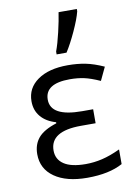

<svg xmlns="http://www.w3.org/2000/svg" viewBox="-90 -864 656 932"><g transform="rotate(-10 237.5 -398.0)"><path d="M349.1 -313V-244.1H276.9Q125 -244.1 125 -148.9Q125 -105 160.9 -81.1Q196.8 -57.1 268.1 -57.1Q309.1 -57.1 349.6 -66.7Q390.1 -76.2 439 -99.1V-26.9Q372.1 9.8 264.2 9.8Q161.6 9.8 102.8 -31.5Q43.9 -72.8 43.9 -145Q43.9 -192.9 70.8 -224.9Q97.7 -256.8 161.1 -276.9V-282.2Q113.3 -295.9 87.2 -326.9Q61 -357.9 61 -402.8Q61 -467.8 115.7 -506.3Q170.4 -544.9 264.2 -544.9Q311.5 -544.9 351.8 -536.9Q392.1 -528.8 440.9 -506.8L410.2 -441.9Q364.3 -462.4 332.5 -469.2Q300.8 -476.1 262.2 -476.1Q140.1 -476.1 140.1 -397Q140.1 -313 294.9 -313ZM220.7 -620.1Q233.9 -655.3 246.8 -710.7Q259.8 -766.1 265.6 -806.2H355.5V-794.9Q346.7 -758.8 320.1 -700.9Q293.5 -643.1 269.5 -606H220.7Z"/></g></svg>

Font: Open Sans ACDW
Style: acdw
Weight: 400
Foundry: Ascender Corporation
Version: Version 1.10